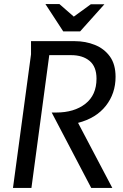

<svg xmlns="http://www.w3.org/2000/svg" viewBox="-20 -927 608 947"><path d="M135 0H44L133 -659V-724H349Q402 -724 448 -705.5Q494 -687 522 -648.5Q550 -610 550 -548Q550 -466 502 -405Q454 -344 365 -321L534 0H430L235 -372H257Q346 -372 401 -415Q456 -458 456 -539Q456 -598 422 -626.5Q388 -655 331 -655H223ZM344 -845 428 -906H495L375 -772H292L204 -907H273Z"/></svg>

Font: Rosario Light
Style: Italic
Weight: 300
Italic angle: -8.05°
Designer: Hector Gatti
Foundry: Omnibus Type
Version: Version 1.101; ttfautohint (v1.8.1.43-b0c9)